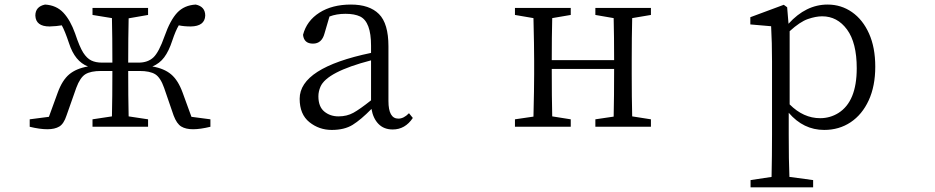

<svg xmlns="http://www.w3.org/2000/svg" viewBox="-20 -548 4040 830"><path d="M108.4 0V-32.2L191.4 -43L229.5 -147.5Q249 -201.2 279.3 -226.6Q309.6 -252 360.4 -260.7Q303.7 -282.2 278.3 -361.3Q260.7 -414.1 247.1 -438.5Q225.6 -434.6 194.3 -433.6Q134.8 -433.6 132.8 -480.5Q132.8 -519.5 174.8 -528.3Q223.6 -525.4 253.9 -493.2Q284.2 -460.9 304.7 -403.3Q324.2 -344.7 339.8 -320.3Q355.5 -295.9 374.5 -286.6Q393.6 -277.3 420.9 -277.3H465.8Q465.8 -388.7 463.9 -469.7L379.9 -483.4V-513.7H620.1V-483.4L536.1 -468.8Q534.2 -386.7 534.2 -277.3H579.1Q619.1 -277.3 643.1 -299.8Q667 -322.3 691.4 -391.6Q715.8 -460.9 746.1 -493.2Q776.4 -525.4 826.2 -528.3Q867.2 -519.5 867.2 -480.5Q865.2 -434.6 804.7 -433.6Q775.4 -433.6 752.9 -438.5Q739.3 -416 724.6 -372.1Q710 -327.1 689.9 -300.3Q669.9 -273.4 638.7 -260.7Q689.5 -252 719.7 -226.6Q750 -201.2 769.5 -147.5L807.6 -43L889.6 -32.2V0Q845.7 10.7 814.5 10.7Q783.2 10.7 763.7 -1Q744.1 -12.7 730.5 -48.8L689.5 -168Q673.8 -212.9 650.9 -227.1Q627.9 -241.2 583 -241.2H534.2Q534.2 -127 536.1 -44.9L620.1 -32.2V0H379.9V-32.2L463.9 -44.9Q465.8 -127 465.8 -241.2H417Q372.1 -241.2 349.1 -227.1Q326.2 -212.9 309.6 -168L267.6 -48.8Q255.9 -12.7 236.3 -1Q216.8 10.7 184.6 10.7Q152.3 10.7 108.4 0ZM812.5 -32.2Z M1275.4 -121.1Q1275.4 -254.9 1584 -319.3V-350.6Q1584 -453.1 1537.1 -476.6Q1512.7 -488.3 1473.6 -488.3Q1434.6 -488.3 1404.3 -476.6L1382.8 -403.3Q1371.1 -359.4 1333 -359.4Q1293.9 -359.4 1290 -397.5Q1305.7 -458 1360.8 -493.2Q1416 -528.3 1497.1 -528.3Q1577.1 -528.3 1618.2 -487.3Q1659.2 -446.3 1659.2 -347.7V-111.3Q1659.2 -35.2 1702.1 -35.2Q1725.6 -35.2 1748 -58.6L1764.6 -38.1Q1731.4 11.7 1677.7 11.7Q1639.6 11.7 1616.2 -12.2Q1592.8 -36.1 1585.9 -77.1Q1540 -30.3 1504.4 -8.3Q1468.8 13.7 1414.1 13.7Q1359.4 13.7 1317.4 -20Q1275.4 -53.7 1275.4 -121.1ZM1356.4 -131.8Q1356.4 -86.9 1381.8 -65.9Q1407.2 -44.9 1443.4 -44.9Q1479.5 -44.9 1507.8 -60.5Q1536.1 -76.2 1584 -114.3V-287.1Q1392.6 -237.3 1365.2 -172.9Q1356.4 -152.3 1356.4 -131.8Z M2206.1 0V-32.2L2286.1 -43.9Q2289.1 -167 2289.1 -227.5V-286.1Q2289.1 -346.7 2286.1 -469.7L2206.1 -483.4V-513.7H2447.3V-483.4L2367.2 -469.7Q2365.2 -389.6 2365.2 -288.1H2634.8Q2634.8 -389.6 2632.8 -469.7L2553.7 -483.4V-513.7H2793.9V-483.4L2712.9 -469.7Q2710.9 -387.7 2710.9 -286.1V-227.5Q2710.9 -127 2712.9 -44.9L2793.9 -32.2V0H2553.7V-32.2L2632.8 -43.9Q2634.8 -126 2634.8 -250H2365.2Q2365.2 -127 2367.2 -44.9L2447.3 -32.2V0Z M3223.6 -442.4V-473.6L3368.2 -527.3L3382.8 -516.6L3388.7 -445.3Q3463.9 -528.3 3557.6 -528.3Q3616.2 -528.3 3663.1 -495.6Q3710 -462.9 3736.8 -402.8Q3763.7 -342.8 3763.7 -259.8Q3763.7 -175.8 3735.4 -114.3Q3707 -52.7 3657.2 -19.5Q3607.4 13.7 3543 13.7Q3453.1 13.7 3389.6 -60.5V32.2Q3389.6 148.4 3392.6 216.8L3495.1 230.5V261.7H3224.6V230.5L3315.4 216.8Q3317.4 127 3317.4 34.2V-282.2Q3317.4 -365.2 3313.5 -434.6ZM3393.6 -96.7Q3453.1 -37.1 3525.4 -37.1Q3568.4 -37.1 3604.5 -59.6Q3683.6 -109.4 3683.6 -252.9Q3683.6 -363.3 3641.6 -420.4Q3599.6 -477.5 3534.2 -477.5Q3506.8 -477.5 3472.7 -465.8Q3438.5 -454.1 3393.6 -413.1Z"/></svg>

Font: GenEi Koburi Mincho v6
Style: Regular
Weight: 400
Designer: o_tamon (Modified)
Foundry: o_tamon / Adobe Systems Incorporated
Version: Version 6.1